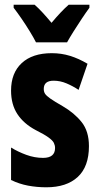

<svg xmlns="http://www.w3.org/2000/svg" viewBox="-20 -786 424 816"><path d="M358 -165Q358 -78 310.5 -34Q263 10 177 10Q137 10 99.5 3Q62 -4 27 -21V-159Q56 -141 91.5 -128Q127 -115 163 -115Q214 -115 214 -157Q214 -168 209 -178.5Q204 -189 186 -202Q168 -215 132 -233Q81 -260 54 -301Q27 -342 27 -401Q27 -476 72.5 -518Q118 -560 200 -560Q241 -560 278 -548.5Q315 -537 352 -515L314 -404Q290 -420 263 -431.5Q236 -443 208 -443Q166 -443 166 -408Q166 -396 171.5 -387.5Q177 -379 194 -367Q211 -355 246 -335Q296 -306 327 -267Q358 -228 358 -165ZM133 -606Q124 -624 107 -652Q90 -680 71 -707.5Q52 -735 38 -753V-766H127Q143 -752 161 -732.5Q179 -713 199 -689Q220 -714 237.5 -732.5Q255 -751 272 -766H360V-753Q346 -734 328 -707Q310 -680 293 -653Q276 -626 265 -606Z"/></svg>

Font: Noto Sans Myanmar UI ExtraCondensed ExtraBold
Style: Regular
Weight: 800
Width: 2
Designer: Monotype Design Team
Foundry: Monotype Imaging Inc.
Version: Version 2.103; ttfautohint (v1.8.4.7-5d5b)